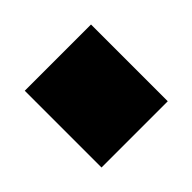

<svg xmlns="http://www.w3.org/2000/svg" viewBox="-54 -279 375 375"><g transform="rotate(45 134.0 -91.5)"><path d="M28 0V-183H240V0Z"/></g></svg>

Font: Hubot Sans Condensed ExtraLight Black
Style: Regular
Weight: 900
Version: Version 2.000